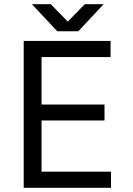

<svg xmlns="http://www.w3.org/2000/svg" viewBox="-20 -895 632 915"><path d="M93 0V-700H507V-623H178V-397H478V-321H178V-77H509V0ZM259 -746V-747L384 -875H474L353 -746ZM253 -746 132 -875H222L347 -747V-746Z"/></svg>

Font: Figtree Light
Style: Regular
Weight: 400
Version: Version 2.002